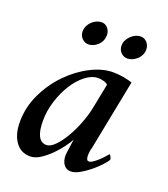

<svg xmlns="http://www.w3.org/2000/svg" viewBox="-119 -709 702 802"><g transform="rotate(20 231.5 -308.0)"><path d="M263 -399Q235 -399 206.5 -377Q178 -355 156 -320Q134 -285 120 -241Q106 -197 106 -153Q106 -62 154 -62Q171 -62 191 -82Q211 -102 229.5 -133.5Q248 -165 263 -203.5Q278 -242 285 -279L306 -385Q300 -392 286.5 -395.5Q273 -399 263 -399ZM312 -443Q338 -443 361.5 -438.5Q385 -434 399 -429L337 -114Q335 -110 333.5 -99Q332 -88 332 -80Q332 -72 334.5 -65Q337 -58 344 -58Q352 -58 364 -66.5Q376 -75 387 -85.5Q398 -96 406 -105.5Q414 -115 415 -116Q418 -116 422 -108.5Q426 -101 426 -96Q422 -87 406.5 -70Q391 -53 370.5 -36Q350 -19 327.5 -6Q305 7 287 7Q267 7 255.5 -8.5Q244 -24 244 -50Q244 -54 245.5 -64Q247 -74 248.5 -85.5Q250 -97 251.5 -107.5Q253 -118 254 -122Q247 -109 231 -87Q215 -65 194.5 -44.5Q174 -24 151 -9Q128 6 106 6Q64 6 40.5 -27.5Q17 -61 17 -115Q17 -181 45.5 -240.5Q74 -300 118 -345Q162 -390 214 -416.5Q266 -443 312 -443ZM307 -560Q307 -573 313 -584.5Q319 -596 328 -604.5Q337 -613 348 -618Q359 -623 370 -623Q387 -623 398.5 -610Q410 -597 410 -579Q410 -566 404.5 -554.5Q399 -543 390 -535Q381 -527 370 -522Q359 -517 348 -517Q331 -517 319 -529.5Q307 -542 307 -560ZM134 -560Q134 -573 139.5 -584.5Q145 -596 154 -604.5Q163 -613 174 -618Q185 -623 196 -623Q213 -623 224 -610Q235 -597 235 -580Q235 -553 216 -535Q197 -517 175 -517Q158 -517 146 -529.5Q134 -542 134 -560Z"/></g></svg>

Font: Vermiglione Medium
Style: Italic
Weight: 500
Italic angle: -11°
Version: Version 1.000